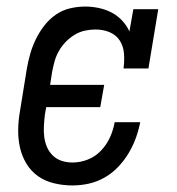

<svg xmlns="http://www.w3.org/2000/svg" viewBox="-20 -558 540 586"><path d="M201 8Q173 8 145.5 1.5Q118 -5 96.5 -20Q75 -35 61 -58Q47 -81 41 -107.5Q35 -134 35.5 -162.5Q36 -191 41 -219L62 -349Q66 -372 72.5 -394.5Q79 -417 89.5 -438.5Q100 -460 115 -479.5Q130 -499 150 -513Q170 -527 193.5 -532.5Q217 -538 240 -538Q261 -538 282 -533.5Q303 -529 321 -519.5Q339 -510 353 -495Q367 -480 375 -462L387 -530H463L433 -349H357Q360 -371 358.5 -393.5Q357 -416 346 -433.5Q335 -451 315 -459.5Q295 -468 272 -468Q256 -468 239.5 -464.5Q223 -461 208 -452Q193 -443 180.5 -430Q168 -417 159.5 -402Q151 -387 146.5 -370.5Q142 -354 139 -338L133 -299H298L286 -231H121L117 -208Q115 -191 114 -174Q113 -157 115 -140.5Q117 -124 123.5 -109Q130 -94 141.5 -83Q153 -72 168.5 -67Q184 -62 201 -62Q225 -62 248 -71Q271 -80 288.5 -98.5Q306 -117 316 -139.5Q326 -162 330 -185H408Q403 -160 394.5 -136.5Q386 -113 372.5 -90.5Q359 -68 340.5 -48.5Q322 -29 299 -16Q276 -3 251 2.5Q226 8 201 8Z"/></svg>

Font: Iosevka Slab Oblique
Style: Regular
Weight: 400
Italic angle: -9°
Monospace: yes
Designer: Belleve Invis
Foundry: Belleve Invis
Version: Version 11.1.1; ttfautohint (v1.8.3)